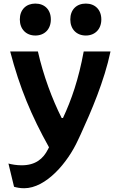

<svg xmlns="http://www.w3.org/2000/svg" viewBox="-20 -814 660 1046"><path d="M186.5 -533.5H35.5C87.5 -335 151 -183.5 247 -11.5L241 0C215.5 50.5 174 86.5 98 86.5C70.5 86.5 45 82 26 77L56.5 203.5C70.5 207.5 89 211.5 111.5 211.5C231 211.5 349 71.5 404.5 -50L420 -83C477 -207.5 548 -372 582 -533.5H436C408 -381.5 369.5 -270.5 323 -171H316C264 -274.5 216 -403 186.5 -533.5ZM88 -708C88 -655 122.5 -620.5 172.5 -620.5C223 -620.5 257 -655 257 -708C257 -761.5 223 -794.5 172.5 -794.5C122.5 -794.5 88 -761.5 88 -708ZM363 -708C363 -655 397 -620.5 447.5 -620.5C497.5 -620.5 532 -655 532 -708C532 -761.5 497.5 -794.5 447.5 -794.5C397 -794.5 363 -761.5 363 -708Z"/></svg>

Font: Monaspace Argon
Style: Bold
Weight: 700
Designer: Riley Cran & the Lettermatic Team
Foundry: Lettermatic
Version: Version 1.000 (Monaspace Argon)